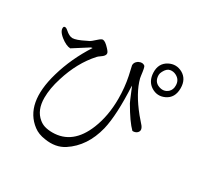

<svg xmlns="http://www.w3.org/2000/svg" viewBox="-175 -971 1269 1239"><g transform="rotate(30 460.0 -352.0)"><path d="M895 -660Q895 -587 838 -561Q788 -538 741 -567Q695 -596 692 -659Q689 -729 745 -758Q794 -783 843 -757Q895 -728 895 -660ZM859 -660Q859 -702 822 -721Q801 -732 778 -728Q754 -724 737 -691Q729 -676 729 -664Q729 -613 772 -598Q811 -584 840 -610Q860 -629 859 -660ZM763 -266Q720 -308 660 -412Q655 -421 627 -489Q621 -506 614 -518Q625 -304 598 -191Q560 -38 447 36Q386 76 301 62Q250 55 216 29Q75 -77 149 -332Q189 -471 273 -601L262 -599L149 -527Q118 -528 76 -561Q32 -597 43 -626Q54 -636 74 -618Q103 -592 127 -591Q155 -591 216 -622Q228 -628 235 -631Q242 -634 274 -663Q294 -681 304 -681Q322 -681 353 -647Q372 -627 372 -617Q374 -600 345 -581Q329 -570 324 -564Q235 -466 190 -319Q164 -237 164 -168Q164 -75 221 -29Q239 -14 261 -7Q287 1 320 1Q471 1 540 -171Q581 -273 581 -400Q581 -484 565 -561L550 -628L549 -633Q549 -654 569 -668Q572 -670 574 -671Q601 -684 619 -669Q626 -663 633 -603Q635 -590 636 -585Q660 -491 752 -377L795 -327Q797 -325 798 -323Q818 -294 795 -275Q782 -265 763 -266Z"/></g></svg>

Font: cwTeXFangSong
Style: Medium
Weight: 500
Version: Version 1.17